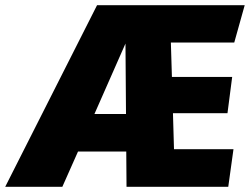

<svg xmlns="http://www.w3.org/2000/svg" viewBox="-84 -716 958 736"><path d="M814 -553 854 -696H288L-64 0H155L215 -135H400L401 0H791L811 -144H583L579 -282H788L806 -421H575L571 -553ZM278 -279 397 -549 399 -279Z"/></svg>

Font: Fira Sans Heavy
Style: Italic
Weight: 900
Italic angle: -8°
Designer: bBox Type GmbH & Carrois Corporate GbR & Edenspiekermann AG
Foundry: bBox Type GmbH & Carrois Corporate GbR & Edenspiekermann AG
Version: Version 4.301;PS 004.301;hotconv 1.0.88;makeotf.lib2.5.64775